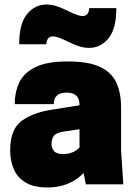

<svg xmlns="http://www.w3.org/2000/svg" viewBox="-20 -816 600 850"><path d="M190 14Q129 14 92.5 -8.5Q56 -31 40.5 -68.5Q25 -106 25 -150Q25 -245 78 -282.5Q131 -320 220 -332L332 -350V-352Q332 -406 275 -406Q218 -406 218 -355H45Q45 -407 65 -450Q85 -493 136 -518.5Q187 -544 280 -544Q370 -544 421.5 -520.5Q473 -497 494.5 -451.5Q516 -406 516 -340V-150L526 0H360L350 -50Q288 14 190 14ZM375 -604Q348 -604 323 -613.5Q298 -623 276 -634Q233 -655 215 -655Q187 -655 185 -620H65Q65 -712 100 -754Q135 -796 185 -796Q212 -796 237 -786.5Q262 -777 284 -766Q327 -745 345 -745Q373 -745 375 -780H495Q495 -688 460 -646Q425 -604 375 -604ZM260 -134Q304 -134 332 -163V-244Q296 -239 261.5 -233.5Q227 -228 217.5 -213.5Q208 -199 208 -177Q208 -161 219 -147.5Q230 -134 260 -134Z"/></svg>

Font: Tanohe Sans Black
Style: Regular
Weight: 900
Designer: Village Type and Design LLC & Cristiano Sobral
Foundry: Cooper Hewitt Smithsonian Design Museum
Version: Version 1.00;March 11, 2020;FontCreator 12.0.0.2522 64-bit; 